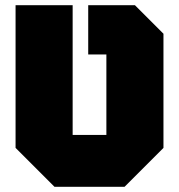

<svg xmlns="http://www.w3.org/2000/svg" viewBox="-20 -720 690 740"><path d="M190 0 40 -150V-700H260V-200H390V-510H320V-700H500L610 -590V-150L460 0Z"/></svg>

Font: Tektur Black
Style: Regular
Weight: 900
Designer: Adam Jagosz
Foundry: Adam Jagosz
Version: Version 1.005;gftools[0.9.30]